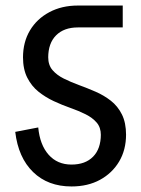

<svg xmlns="http://www.w3.org/2000/svg" viewBox="-20 -658 510 693"><path d="M344 -171Q344 -198 329 -215.5Q314 -233 289 -245.5Q264 -258 234 -268.5Q204 -279 174 -293Q144 -307 119 -327Q94 -347 78.5 -377.5Q63 -408 63 -452H154Q154 -423 169.5 -405Q185 -387 210 -374.5Q235 -362 265 -351Q295 -340 325 -327Q355 -314 380 -294.5Q405 -275 420 -245Q435 -215 435 -171ZM261 -559V-638H423V-559ZM63 -450Q63 -506 88 -548Q113 -590 158 -614Q203 -638 261 -638V-559Q211 -559 182.5 -530.5Q154 -502 154 -450ZM435 -173Q435 -117 410 -75Q385 -33 341 -9Q297 15 238 15V-64Q288 -64 316 -92.5Q344 -121 344 -173ZM118 -198Q124 -135 155.5 -99.5Q187 -64 238 -64V15Q153 15 99.5 -37Q46 -89 35 -182Z"/></svg>

Font: Akshar Light
Style: Regular
Weight: 400
Version: Version 1.100